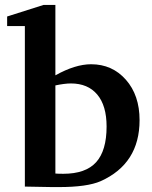

<svg xmlns="http://www.w3.org/2000/svg" viewBox="-20 -759 617 780"><path d="M9 -653V-692L157 -739H205V-453Q286 -498 350 -498Q436 -498 491.5 -435Q547 -372 547 -271Q547 -94 389 -23Q334 1 219 1H192L81 -1V-653ZM205 -54Q216 -53 237 -53Q328 -53 370.5 -100Q413 -147 413 -245Q413 -330 375 -375Q337 -420 268 -420Q243 -420 205 -412Z"/></svg>

Font: Khartiya
Style: Bold
Weight: 700
Version: Version 1.0.2